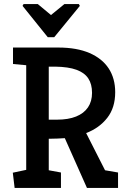

<svg xmlns="http://www.w3.org/2000/svg" viewBox="-20 -925 630 945"><path d="M96 -905H166L231 -851L297 -905H368L373 -896L247 -742H215L91 -896ZM52 0 43 -75 109 -89V-604L44 -610V-691H267Q358 -691 420.5 -664Q483 -637 515 -588Q547 -539 547 -471Q547 -395 508 -345Q469 -295 404 -270L497 -87L561 -76V0H408L299 -245Q281 -244 262 -243Q243 -242 220 -242V-87L280 -76V0ZM220 -336H260Q316 -336 354.5 -351.5Q393 -367 413 -396.5Q433 -426 433 -468Q433 -511 414.5 -539Q396 -567 356.5 -581.5Q317 -596 252 -597H220Z"/></svg>

Font: Kreon Medium
Style: Regular
Weight: 500
Version: Version 2.002